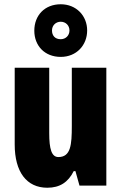

<svg xmlns="http://www.w3.org/2000/svg" viewBox="-20 -871 569 901"><path d="M265 -604C339 -604 389 -659 389 -728C389 -797 338 -851 265 -851C190 -851 141 -799 141 -727C141 -656 190 -604 265 -604ZM265 -687C238 -687 224 -704 224 -728C224 -752 242 -769 265 -769C288 -769 306 -752 306 -728C306 -704 288 -687 265 -687ZM479 -553H317V-280C317 -191 312 -134 254 -134C222 -134 211 -172 211 -246V-553H49V-193C49 -64 105 10 202 10C261 10 300 -16 326 -68H334L353 0H479Z"/></svg>

Font: Noto Sans Georgian ExtraCondensed Black
Style: Regular
Weight: 900
Width: 2
Designer: Monotype Design Team, Akaki Razmadze
Foundry: Google LLC
Version: Version 2.005